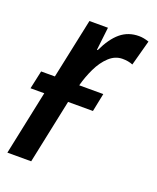

<svg xmlns="http://www.w3.org/2000/svg" viewBox="-112 -616 556 682"><g transform="rotate(20 165.5 -274.5)"><path d="M-2 0 49 -243H-3L12 -312H64L112 -539H182L172 -452H175Q198 -501 227 -525Q256 -549 296 -549Q314 -549 334 -542L308 -446Q291 -453 269 -453Q241 -453 218.5 -432Q196 -411 180.5 -378.5Q165 -346 156 -312H247L233 -243H139L88 0Z"/></g></svg>

Font: Noto Sans ExtraCondensed Medium
Style: Italic
Weight: 500
Width: 2
Italic angle: -12°
Designer: Monotype Design Team
Foundry: Monotype Imaging Inc.
Version: Version 2.013; ttfautohint (v1.8.4.7-5d5b)